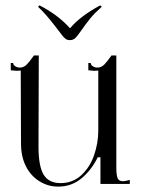

<svg xmlns="http://www.w3.org/2000/svg" viewBox="-20 -683 522 713"><path d="M58 -150 57 -421 42 -420Q36 -420 20 -422V-449H29Q29 -442 36.5 -437Q44 -432 54 -432Q68 -432 79 -443Q90 -454 106 -477H124V-469L123 -138Q123 -66 142 -34.5Q161 -3 205 -3Q250 -3 282 -32.5Q314 -62 329.5 -107Q345 -152 345 -199V-421L330 -420Q324 -420 308 -422V-449H317Q317 -442 324.5 -437Q332 -432 342 -432Q356 -432 367 -443Q378 -454 394 -477H412V-60Q412 -34 416.5 -22Q421 -10 437 -10Q445 -10 462 -15V0H353V-99H343Q320 -52 283 -21Q246 10 196 10Q159 10 127 -9.5Q95 -29 76.5 -65Q58 -101 58 -150ZM200 -566 183 -588Q151 -630 121 -658L127 -663Q195 -628 239 -579H241Q278 -623 352 -663L358 -658Q331 -634 315.5 -615Q300 -596 279 -566Q268 -550 260 -542Q252 -534 239 -534Q229 -534 222 -540Q215 -546 209 -554Q203 -562 200 -566Z"/></svg>

Font: Viaoda Libre
Style: Regular
Weight: 400
Designer: Gydient
Version: Version 2.000